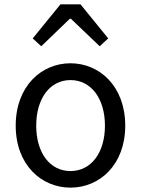

<svg xmlns="http://www.w3.org/2000/svg" viewBox="-20 -847 646 880"><path d="M303 13C436 13 554 -91 554 -271C554 -452 436 -557 303 -557C170 -557 52 -452 52 -271C52 -91 170 13 303 13ZM303 -63C209 -63 146 -146 146 -271C146 -396 209 -480 303 -480C397 -480 461 -396 461 -271C461 -146 397 -63 303 -63ZM130 -671 169 -635 300 -761H305L437 -635L476 -671L349 -827H257Z"/></svg>

Font: Noto Sans HK
Style: Regular
Weight: 400
Designer: Ryoko NISHIZUKA 西塚涼子 (kana, bopomofo & ideographs); Paul D. Hunt (Latin, Greek & Cyrillic); Sandoll Communications 산돌커뮤니
Foundry: Adobe
Version: Version 2.004;hotconv 1.0.118;makeotfexe 2.5.65603